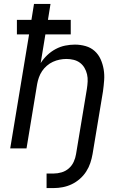

<svg xmlns="http://www.w3.org/2000/svg" viewBox="-20 -755 640 977"><path d="M217 202V128H253Q273 128 293.5 122Q314 116 330 102Q346 88 355 68.5Q364 49 367 29L422 -302Q425 -321 426 -340Q427 -359 423 -376.5Q419 -394 410 -409.5Q401 -425 387 -435.5Q373 -446 355 -450.5Q337 -455 318 -455Q301 -455 283.5 -451.5Q266 -448 249.5 -440.5Q233 -433 218.5 -420.5Q204 -408 194 -393Q184 -378 178 -361Q172 -344 169 -327L115 0H32L128 -580H66V-654H140L153 -735H237L224 -654H340V-580H211L187 -434Q201 -456 220.5 -474.5Q240 -493 263.5 -505.5Q287 -518 312 -523Q337 -528 361 -528Q389 -528 415.5 -520.5Q442 -513 461.5 -495.5Q481 -478 492 -453.5Q503 -429 507.5 -402Q512 -375 510 -347Q508 -319 504 -290L451 29Q447 52 439.5 74.5Q432 97 418.5 118Q405 139 386 155.5Q367 172 345 182.5Q323 193 299.5 197.5Q276 202 253 202Z"/></svg>

Font: Iosevka SS04 Extended
Style: Italic
Weight: 400
Width: 7
Italic angle: -9°
Monospace: yes
Designer: Belleve Invis
Foundry: Belleve Invis
Version: Version 19.0.0; ttfautohint (v1.8.4)